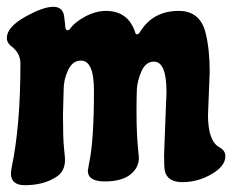

<svg xmlns="http://www.w3.org/2000/svg" viewBox="-20 -517 682 564"><path d="M167 -255 165 -180Q165 -110 168 -82.5Q171 -55 171 -48Q171 -15 148 1Q110 27 53 27Q12 27 12 -8L14 -24Q40 -146 40 -330Q40 -346 33 -359Q26 -372 11 -383Q0 -393 0 -405Q0 -437 53 -467Q106 -497 136.5 -497Q167 -497 169 -464Q171 -450 172 -435Q174 -428 179 -428Q180 -428 185 -431Q198 -451 229.5 -468Q261 -485 291 -485Q358 -485 378 -419Q380 -416 383 -416Q386 -416 390 -421Q428 -485 505 -485Q568 -485 584 -420Q596 -372 596 -306L591 -179Q591 -102 625 -84Q642 -75 642 -58Q642 -29 601.5 -5.5Q561 18 516 18Q471 18 464 -16Q462 -25 462 -62L468 -221Q469 -231 469 -248Q469 -336 432 -336Q408 -336 395.5 -307.5Q383 -279 382 -254Q381 -229 381 -190Q381 -151 382.5 -122Q384 -93 386 -75.5Q388 -58 388 -54Q388 -24 362.5 -4Q337 16 287.5 16Q238 16 238 -16L242 -39Q256 -104 256 -251Q256 -339 218 -339Q193 -339 180 -311Q167 -283 167 -255Z"/></svg>

Font: Chicle
Style: Regular
Weight: 400
Designer: Angel Koziupa and Alejandro Paul
Foundry: Angel Koziupa and Alejandro Paul
Version: Version 1.000